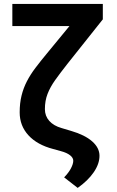

<svg xmlns="http://www.w3.org/2000/svg" viewBox="-20 -747 583 957"><path d="M416.9 -727.3H492.5V-650.6L315.7 -428.3Q280.2 -383.2 255.1 -348Q230.1 -312.9 217 -278.9Q203.8 -245 203.8 -203.1Q203.8 -169 225.5 -144.5Q247.2 -120 286.9 -108.7L334.5 -94.5Q402.7 -74.6 439.3 -42.4Q475.9 -10.3 475.9 29.5Q475.9 69.6 447.4 111.3Q419 153.1 367.2 189.6L299.7 137.1Q322.1 114 333.5 92.3Q344.8 70.7 345.2 54.7Q345.5 39.8 329.4 27Q313.2 14.2 283.7 6.4L245 -4.3Q165.1 -25.2 121.6 -72.8Q78.1 -120.4 78.1 -186.8Q78.1 -233 87.4 -270.4Q96.6 -307.9 114 -341.6Q131.4 -375.4 157 -409.1Q182.5 -442.8 215.2 -482.2ZM41.5 -727.3H438.2V-617.2H41.5Z"/></svg>

Font: InterMG SemiBold
Style: Regular
Weight: 600
Designer: Rasmus Andersson
Foundry: rsms
Version: Version 3.019;December 26, 2023;FontCreator 15.0.0.2955 64-b